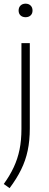

<svg xmlns="http://www.w3.org/2000/svg" viewBox="-31 -770 262 1021"><path d="M20 230.5 -11 208.5Q21.5 163.5 42.2 119Q63 74.5 73 25.2Q83 -24 83 -83.5V-540.5H127.5V-87Q127.5 -22 116.2 31Q105 84 81.2 132.2Q57.5 180.5 20 230.5ZM105 -678.5Q88.5 -678.5 78.2 -688Q68 -697.5 68 -714Q68 -730.5 78.2 -740.5Q88.5 -750.5 105 -750.5Q121.5 -750.5 131.8 -740.5Q142 -730.5 142 -714Q142 -697.5 131.8 -688Q121.5 -678.5 105 -678.5Z"/></svg>

Font: Encode Sans Condensed Thin ExtraLight
Style: Regular
Weight: 250
Version: Version 3.002